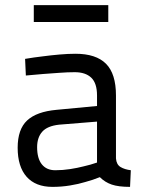

<svg xmlns="http://www.w3.org/2000/svg" viewBox="-20 -720 562 750"><path d="M433 -101Q435 -77 451 -67.5Q467 -58 491 -55L488 10Q443 10 416.5 1Q390 -8 370 -28Q343 -17 313 -9Q287 -1 253.5 4.5Q220 10 185 10Q119 10 84 -29.5Q49 -69 49 -143Q49 -215 86 -249.5Q123 -284 201 -291L359 -306V-347Q359 -395 336.5 -416.5Q314 -438 272 -438Q244 -438 211 -435.5Q178 -433 149 -431Q115 -428 81 -425L78 -490Q113 -496 148 -500Q178 -504 212 -507Q246 -510 275 -510Q355 -510 394 -471Q433 -432 433 -347ZM211 -233Q165 -228 145 -205.5Q125 -183 125 -145Q125 -101 143.5 -78Q162 -55 196 -55Q225 -55 254 -59.5Q283 -64 306 -70Q333 -76 359 -85V-245ZM112 -700H403V-634H112Z"/></svg>

Font: TitilliumText22L 400 wt
Style: 400 wt
Weight: 400
Designer: Campivisivi
Foundry: Campivisivi
Version: 1.000